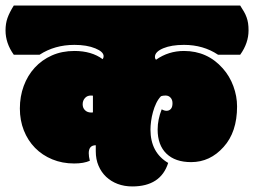

<svg xmlns="http://www.w3.org/2000/svg" viewBox="-62 -670 918 694"><path d="M268.1 -263.2Q272.9 -263.2 273.9 -263.7V-324.2Q272.9 -324.7 266.6 -324.7Q252.9 -324.7 244.9 -315.4Q236.8 -306.2 236.8 -293Q236.8 -279.8 245.4 -271.5Q253.9 -263.2 268.1 -263.2ZM545.9 -81.1Q519 3.9 416 3.9Q387.7 3.9 363.5 -5.1Q339.4 -14.2 321.8 -30.8Q304.2 -47.4 294.2 -70.8Q284.2 -94.2 284.2 -123V-145Q258.8 -145 258.8 -116.2Q258.8 -104.5 262.7 -88.9Q240.7 -79.1 206.1 -79.1Q163.1 -79.1 127 -94Q90.8 -108.9 64.7 -135.5Q38.6 -162.1 24.2 -198.5Q9.8 -234.9 9.8 -277.8Q9.8 -321.3 23.7 -359.1Q37.6 -397 63.5 -425.3Q89.4 -453.6 125.7 -469.7Q162.1 -485.8 207 -485.8Q269 -485.8 309.1 -456.1Q312.5 -460.9 312.5 -466.8Q312.5 -482.9 282.7 -495.1Q252 -507.8 207 -507.8Q135.7 -507.8 81.1 -472.2H-12.2Q-42 -513.7 -42 -560.1Q-42 -585 -34.9 -605Q-27.8 -625 -12.2 -649.9H806.2Q814 -638.2 819.8 -627.9Q825.7 -617.7 829.3 -607.4Q833 -597.2 834.7 -585.9Q836.4 -574.7 836.4 -560.1Q836.4 -514.2 806.2 -472.2H726.1Q672.9 -507.8 603 -507.8Q557.6 -507.8 528.3 -495.6Q498 -482.9 498 -464.4Q498 -458 502 -454.1Q546.9 -485.8 603 -485.8Q687.5 -485.8 743.2 -422.9Q768.1 -395 781.5 -358.6Q794.9 -322.3 794.9 -285.2Q794.9 -192.4 746.1 -138.7Q697.3 -84 628.9 -84Q571.3 -84 539.6 -114.7Q507.8 -145.5 507.8 -201.7Q507.8 -237.8 522.5 -274.9Q531.7 -269.5 540 -269.5Q549.3 -269.5 555.4 -276.1Q561.5 -282.7 561.5 -296.9Q561.5 -309.6 554.4 -317.1Q547.4 -324.7 536.6 -324.7Q526.4 -324.7 520 -322.3Q510.3 -312.5 502.9 -297.4Q495.6 -282.2 491 -265.4Q486.3 -248.5 484.1 -231.7Q481.9 -214.8 481.9 -201.7Q481.9 -118.7 545.9 -81.1Z"/></svg>

Font: Modak sl
Style: Regular
Weight: 400
Designer: Sarang Kulkarni, Maithili Shingre, Noopur Datye
Foundry: Ek Type
Version: Version 1.036;PS Version 1.000;hotconv 1.0.79;makeotf.lib2.5